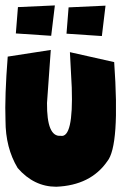

<svg xmlns="http://www.w3.org/2000/svg" viewBox="-20 -694 453 716"><path d="M169.4 -507.8 155.3 -310.1Q154.3 -183.1 206.1 -187.5Q253.9 -178.2 247.6 -367.7L240.7 -499.5L405.8 -462.4Q427.7 -149.9 379.9 -92.3Q317.9 -2.9 189.9 2.4Q106.4 2.4 45.9 -67.4Q0.5 -142.6 0.5 -244.6Q-2.9 -334 8.8 -482.9ZM46.9 -667.5 184.6 -673.8 170.9 -560.5 39.1 -569.3ZM235.8 -666.5 373.5 -672.9 359.9 -559.6 228 -568.4Z"/></svg>

Font: Lapsus Pro (theguybrush.com)
Style: Bold
Weight: 700
Designer: Jose Roses
Version: Version 1.00 February 9, 2018, initial release